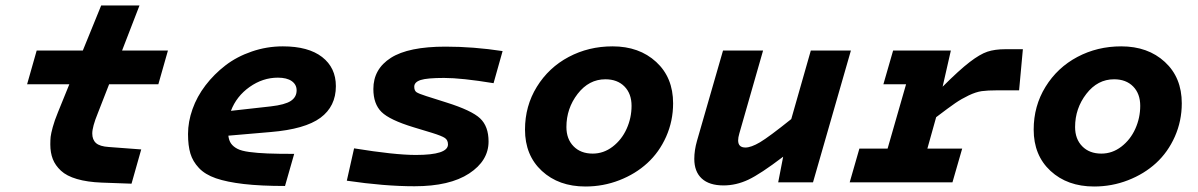

<svg xmlns="http://www.w3.org/2000/svg" viewBox="-20 -660 4336 695"><path d="M334 -250Q314 -201.2 314 -176.8Q314 -154.3 327.6 -142.1Q341.3 -129.9 374 -127.9L491.2 -119.1L456.1 4.9L348.1 1Q295.9 -1 258.5 -12Q221.2 -22.9 200.7 -42Q180.2 -61 171.1 -84.2Q162.1 -107.4 162.1 -137.2Q162.1 -153.3 163.3 -164.8Q164.6 -176.3 170.9 -199.7Q177.2 -223.1 189.9 -253.9L231 -355H78.1L112.8 -477.1H279.8L346.2 -640.1H484.9L421.9 -477.1H587.9L553.2 -355H375Z M1044.9 -103 1011.7 13.2Q923.8 13.2 862.5 6.1Q801.3 -1 761.7 -14.6Q722.2 -28.3 700 -52Q677.7 -75.7 669.2 -104.2Q660.6 -132.8 660.6 -174.8Q660.6 -219.2 676.8 -264.9Q692.9 -310.5 723.9 -351.1Q754.9 -391.6 796.1 -423.3Q837.4 -455.1 891.6 -473.6Q945.8 -492.2 1003.9 -492.2Q1096.2 -492.2 1146 -453.6Q1195.8 -415 1195.8 -348.1Q1195.8 -274.9 1139.9 -233.6Q1084 -192.4 960 -182.1L806.6 -168.9Q808.6 -151.4 816.4 -140.4Q824.2 -129.4 838.9 -121.6Q853.5 -113.8 882.3 -109.9Q911.1 -106 948.2 -104.5Q985.4 -103 1044.9 -103ZM985.8 -378.9Q931.2 -378.9 883.5 -345.2Q835.9 -311.5 815.9 -258.8L960 -274.9Q1011.7 -280.8 1032.7 -294.7Q1053.7 -308.6 1053.7 -333Q1053.7 -354 1035.9 -366.5Q1018.1 -378.9 985.8 -378.9Z M1748.5 -147.9Q1748.5 -78.1 1678.2 -32Q1607.9 14.2 1480.5 14.2Q1371.6 14.2 1235.4 -5.9L1261.7 -123Q1408.7 -99.1 1485.4 -99.1Q1601.6 -99.1 1601.6 -137.2Q1601.6 -152.8 1590.6 -160.4Q1579.6 -168 1543.5 -179.2L1477.5 -199.2Q1390.6 -225.6 1361.1 -254.6Q1331.5 -283.7 1331.5 -337.9Q1331.5 -410.2 1395 -450.7Q1458.5 -491.2 1592.8 -491.2Q1693.8 -491.2 1799.3 -475.1L1766.6 -358.9Q1650.9 -377.9 1587.4 -377.9Q1525.9 -377.9 1502.7 -370.4Q1479.5 -362.8 1479.5 -346.2Q1479.5 -332 1487.5 -326.4Q1495.6 -320.8 1523.4 -312Q1529.3 -310.1 1532.7 -309.1L1595.7 -289.1Q1687.5 -260.3 1718 -231.4Q1748.5 -202.6 1748.5 -147.9Z M2197.3 -492.2Q2293.9 -492.2 2355.2 -435.8Q2416.5 -379.4 2416.5 -286.1Q2416.5 -222.2 2391.4 -165.5Q2366.2 -108.9 2323.2 -69.6Q2280.3 -30.3 2221.9 -7.6Q2163.6 15.1 2099.1 15.1Q2002.4 15.1 1941.4 -41.3Q1880.4 -97.7 1880.4 -190.9Q1880.4 -276.4 1923.3 -345.9Q1966.3 -415.5 2038.6 -453.9Q2110.8 -492.2 2197.3 -492.2ZM2125.5 -104Q2165 -104 2197.8 -129.2Q2230.5 -154.3 2248.3 -193.8Q2266.1 -233.4 2266.1 -276.9Q2266.1 -320.8 2240.5 -346.9Q2214.8 -373 2171.4 -373Q2111.8 -373 2071 -320.3Q2030.3 -267.6 2030.3 -200.2Q2030.3 -156.7 2056.2 -130.4Q2082 -104 2125.5 -104Z M2796.9 0 2814.9 -92.8Q2732.9 -30.3 2688.7 -9.5Q2644.5 11.2 2599.1 11.2Q2547.4 11.2 2520.3 -13.7Q2493.2 -38.6 2493.2 -85Q2493.2 -115.7 2502.9 -149.9L2597.2 -477.1H2742.2L2656.2 -176.8Q2651.9 -162.1 2651.9 -151.9Q2651.9 -126 2678.2 -126Q2698.7 -126 2731 -145Q2763.2 -164.1 2844.2 -229L2915 -477.1H3060.1L2922.9 0Z M3090.8 -122.1H3192.9L3259.8 -355H3177.7L3212.9 -477.1H3421.9L3392.1 -346.2Q3452.6 -406.7 3490 -435.3Q3527.3 -463.9 3554.2 -472.9Q3581.1 -481.9 3619.6 -481.9H3682.6L3668.9 -333H3588.9Q3554.7 -333 3533.7 -330.1Q3512.7 -327.1 3486.6 -314.7Q3460.4 -302.2 3437.7 -286.6Q3415 -271 3368.7 -235.8L3336.9 -122.1H3462.9L3427.7 0H3055.7Z M4038.6 -492.2Q4135.3 -492.2 4196.5 -435.8Q4257.8 -379.4 4257.8 -286.1Q4257.8 -222.2 4232.7 -165.5Q4207.5 -108.9 4164.6 -69.6Q4121.6 -30.3 4063.2 -7.6Q4004.9 15.1 3940.4 15.1Q3843.8 15.1 3782.7 -41.3Q3721.7 -97.7 3721.7 -190.9Q3721.7 -276.4 3764.6 -345.9Q3807.6 -415.5 3879.9 -453.9Q3952.1 -492.2 4038.6 -492.2ZM3966.8 -104Q4006.3 -104 4039.1 -129.2Q4071.8 -154.3 4089.6 -193.8Q4107.4 -233.4 4107.4 -276.9Q4107.4 -320.8 4081.8 -346.9Q4056.2 -373 4012.7 -373Q3953.1 -373 3912.4 -320.3Q3871.6 -267.6 3871.6 -200.2Q3871.6 -156.7 3897.5 -130.4Q3923.3 -104 3966.8 -104Z"/></svg>

Font: IntelOne Mono Bold
Style: Italic
Weight: 700
Italic angle: -16°
Designer: Fred Shallcrass
Foundry: Frere-Jones Type LLC
Version: Version 1.200;hotconv 1.1.0;makeotfexe 2.6.0;FJTRelease1.2